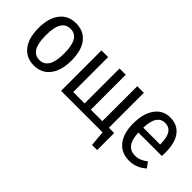

<svg xmlns="http://www.w3.org/2000/svg" viewBox="-18 -1079 1771 1771"><g transform="rotate(45 867.0 -194.0)"><path d="M477 -264Q477 -135 420 -61Q363 13 263 13Q162 13 105.5 -60Q49 -133 49 -263Q49 -393 106 -466Q163 -539 264 -539Q365 -539 421 -468Q477 -397 477 -264ZM144 -263Q144 -158 174 -108.5Q204 -59 263 -59Q322 -59 352.5 -108.5Q383 -158 383 -264Q383 -369 353 -418Q323 -467 264 -467Q205 -467 174.5 -418Q144 -369 144 -263Z M1228 -71V151H1161L1148 0H606V-527H693V-71H842V-527H923V-71H1073V-527H1159V-71Z M1688 -232H1382Q1387 -140 1419.5 -99.5Q1452 -59 1509 -59Q1544 -59 1573 -70.5Q1602 -82 1633 -106L1672 -53Q1600 13 1504 13Q1403 13 1346 -58.5Q1289 -130 1289 -258Q1289 -387 1343.5 -463Q1398 -539 1493 -539Q1588 -539 1639 -471.5Q1690 -404 1690 -279Q1690 -258 1688 -232ZM1602 -306Q1602 -470 1494 -470Q1444 -470 1415 -429Q1386 -388 1382 -296H1602Z"/></g></svg>

Font: Fira Sans Condensed
Style: Regular
Weight: 400
Width: 3
Designer: bBox Type GmbH & Carrois Corporate GbR & Edenspiekermann AG
Foundry: bBox Type GmbH & Carrois Corporate GbR & Edenspiekermann AG
Version: Version 4.301